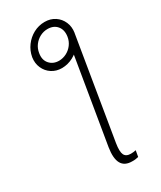

<svg xmlns="http://www.w3.org/2000/svg" viewBox="-237 -841 945 1125"><g transform="rotate(-30 236.0 -278.0)"><path d="M336.9 -594.2 390.1 -618.7 277.3 63.5Q268.6 117.7 279.1 139.6Q289.6 161.6 322.3 161.6Q330.1 161.6 339.4 160.6Q348.6 159.7 356.4 157.7L349.1 199.2Q340.8 201.7 329.3 203.1Q317.9 204.6 307.6 204.1Q255.9 204.6 236.1 169.4Q216.3 134.3 227.5 63.5ZM103.5 -617.2Q110.8 -658.2 134.8 -690.4Q158.7 -722.7 193.8 -741.5Q229 -760.3 269.5 -760.3Q309.1 -760.3 338.4 -740.7Q367.7 -721.2 381.8 -688.7Q396 -656.2 390.1 -617.2Q383.8 -577.6 359.4 -545.2Q335 -512.7 299.6 -493.9Q264.2 -475.1 224.1 -474.6Q185.5 -474.6 156 -493.9Q126.5 -513.2 112.1 -545.9Q97.7 -578.6 103.5 -617.2ZM231 -520.5Q257.8 -521 281.7 -533.4Q305.7 -545.9 322 -567.9Q338.4 -589.8 342.8 -617.7Q349.6 -661.6 327.1 -688.7Q304.7 -715.8 263.2 -715.8Q236.8 -715.8 212.6 -703.4Q188.5 -690.9 171.9 -668.7Q155.3 -646.5 150.9 -617.7Q143.6 -574.2 167.2 -547.4Q190.9 -520.5 231 -520.5Z"/></g></svg>

Font: Inter 16pt ExtraLight
Style: Italic
Weight: 250
Italic angle: -9.3988°
Version: Version 4.001;git-66647c0bb